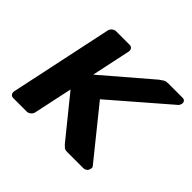

<svg xmlns="http://www.w3.org/2000/svg" viewBox="-128 -676 832 832"><g transform="rotate(45 288.0 -260.0)"><path d="M41 0Q31 0 26 -7Q21 -14 23 -24L123 -496Q125 -506 133.5 -513Q142 -520 152 -520H234Q244 -520 249 -513Q254 -506 252 -496L214 -317L431 -503Q442 -511 449.5 -515.5Q457 -520 471 -520H559Q568 -520 572.5 -514Q577 -508 575 -498Q574 -494 571 -489Q568 -484 562 -480L310 -262L490 -39Q494 -35 495.5 -30.5Q497 -26 495 -22Q494 -12 486.5 -6Q479 0 469 0H373Q358 0 352.5 -5Q347 -10 340 -17L190 -202L152 -24Q150 -14 141.5 -7Q133 0 123 0Z"/></g></svg>

Font: Rubik Medium
Style: Italic
Weight: 500
Italic angle: -12°
Designer: Hubert and Fischer
Foundry: Hubert and Fischer
Version: Version 2.300;gftools[0.9.30]